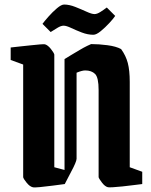

<svg xmlns="http://www.w3.org/2000/svg" viewBox="-20 -814 663 845"><path d="M414 -34V-418Q414 -473 398.5 -488.5Q383 -504 355 -504Q341 -504 317 -494V-115Q317 -109 310.5 -93.5Q304 -78 293 -58L265 -4Q243 -1 212 3Q181 7 155.5 9.5Q130 12 124 10Q111 7 97.5 -9.5Q84 -26 82 -34V-530L27 -550V-605Q44 -607 67.5 -609.5Q91 -612 114.5 -614.5Q138 -617 155.5 -618.5Q173 -620 178 -619Q191 -615 204 -598.5Q217 -582 219 -574V-78L264 -66V-554Q275 -561 293.5 -572Q312 -583 330.5 -594Q349 -605 363.5 -612Q378 -619 381 -620Q415 -620 453 -615Q491 -610 513 -598Q534 -569 542.5 -536.5Q551 -504 551 -454V-78L606 -58V-4Q589 -2 565.5 1Q542 4 518.5 6.5Q495 9 477.5 10Q460 11 455 10Q442 7 429 -10Q416 -27 414 -34ZM391 -661Q366 -661 340 -671Q314 -681 293 -691Q272 -701 260 -701Q248 -701 232 -691Q216 -681 203 -673L167 -709Q175 -720 193 -740.5Q211 -761 230.5 -777.5Q250 -794 262 -794Q285 -794 311.5 -783.5Q338 -773 361 -762.5Q384 -752 396 -752Q407 -752 422 -761.5Q437 -771 450 -781L487 -744Q480 -733 461.5 -713Q443 -693 423.5 -677Q404 -661 391 -661Z"/></svg>

Font: Grenze Gotisch
Style: Bold
Weight: 700
Designer: Renata Polastri
Foundry: Omnibus-Type
Version: Version 1.001